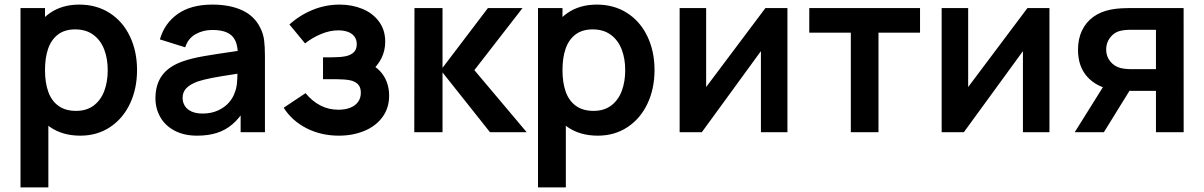

<svg xmlns="http://www.w3.org/2000/svg" viewBox="-20 -575 5238 835"><path d="M329.3 15Q252.8 15 198.7 -21.9Q144.6 -58.8 117 -123.3Q89.5 -187.8 89.5 -270.2Q89.5 -352.3 116.7 -416.8Q143.8 -481.2 197 -518.1Q250.1 -555 324.8 -555Q399.9 -555 457 -518.4Q514.1 -481.8 545 -416.8Q576 -351.9 576 -270.2Q576 -189.4 545.4 -124.4Q514.8 -59.4 458.7 -22.2Q402.6 15 329.3 15ZM69.2 240V-540H175.7V-160.8H190.3V240ZM311 -92.8Q356.6 -92.8 387.5 -116Q418.3 -139.2 433.4 -179.2Q448.5 -219.2 448.5 -270.2Q448.5 -320.7 432.9 -360.6Q417.3 -400.6 385.6 -423.9Q353.9 -447.2 306.8 -447.2Q262 -447.2 232.7 -425.2Q203.4 -403.2 189.5 -363.7Q175.7 -324.2 175.7 -270.2Q175.7 -215.9 189.8 -176.3Q203.8 -136.7 234 -114.8Q264.1 -92.8 311 -92.8Z M837.2 15Q780.4 15 739.4 -6.7Q698.4 -28.4 677.2 -65.6Q656 -102.8 656 -148Q656 -208.2 685.8 -248.1Q715.5 -288.1 778.8 -309.5Q815.7 -321.9 865.8 -330.7Q915.9 -339.4 1008.2 -352.7Q1020.6 -354.6 1033.2 -356.2Q1045.8 -357.9 1057.7 -359.8L1014.3 -335.7Q1014.6 -373.6 1003.6 -397.6Q992.7 -421.6 968.2 -433.1Q943.7 -444.7 903.3 -444.7Q863.2 -444.7 830.5 -426.3Q797.8 -407.9 785.5 -369.2L675.3 -403.7Q695.8 -474.4 753.4 -514.7Q811 -555 903.7 -555Q978.9 -555 1032.5 -530.6Q1086.1 -506.2 1111.7 -454.5Q1124.8 -428.8 1128.5 -401Q1132.2 -373.2 1132.2 -331.3V0H1026.5V-117.2L1044 -97.8Q1019.1 -58.6 989.7 -33.7Q960.3 -8.8 922.9 3.1Q885.5 15 837.2 15ZM861 -81.2Q899.4 -81.2 928.6 -94.9Q957.8 -108.6 975.5 -129Q993.2 -149.4 1000.3 -170.7Q1007.9 -188.3 1010.3 -211.4Q1012.7 -234.4 1012.7 -261.5V-271.7L1049.7 -260.5L1006 -253.4Q938.3 -243.1 902 -236.1Q865.7 -229.1 839.5 -220.5Q807.2 -208.6 790.7 -191.8Q774.2 -174.9 774.2 -149.5Q774.2 -129.3 784.2 -113.9Q794.2 -98.5 813.6 -89.8Q833.1 -81.2 861 -81.2Z M1453.8 15Q1376.7 15 1313.2 -17.2Q1249.8 -49.5 1213.7 -106.5L1308.7 -169.8Q1338.2 -134.4 1373.8 -116.1Q1409.3 -97.8 1452 -97.8Q1481.8 -97.8 1503.8 -106.8Q1525.8 -115.7 1537.6 -132.4Q1549.3 -149.1 1549.3 -171.7Q1549.3 -196.8 1535.8 -209.5Q1522.2 -222.2 1500.7 -226.2Q1479.2 -230.3 1444.2 -230.5Q1439.6 -230.6 1434.5 -230.6Q1429.5 -230.7 1424.8 -230.7H1384.8V-325.8H1424.7Q1459.6 -325.8 1482.2 -330.3Q1504.8 -334.8 1518.1 -347.2Q1531.5 -359.6 1531.5 -382.8Q1531.5 -403.4 1520.7 -417Q1509.9 -430.5 1491.9 -436.8Q1473.9 -443 1451.5 -443Q1414.8 -443 1376.9 -427.3Q1339 -411.7 1306.7 -386.3L1238.7 -468.5Q1284.5 -509.7 1340.4 -532.3Q1396.3 -555 1457.3 -555Q1510.6 -555 1555.8 -536.5Q1601.1 -517.9 1628.2 -481.3Q1655.3 -444.8 1655.3 -393.8Q1655.3 -355.1 1638.8 -321.7Q1622.3 -288.3 1587.7 -258.8L1585.8 -298Q1613.1 -286.7 1632.5 -266Q1652 -245.3 1662.2 -218Q1672.3 -190.7 1672.3 -159.3Q1672.3 -104.8 1643 -65.3Q1613.8 -25.9 1564 -5.5Q1514.2 15 1453.8 15Z M1781.7 0 1782.5 -540H1904.5V-280L2102 -540H2252.5L2043 -270L2270.5 0H2111L1904.5 -260V0Z M2579.8 15Q2503.2 15 2449.2 -21.9Q2395.1 -58.8 2367.5 -123.3Q2340 -187.8 2340 -270.2Q2340 -352.3 2367.2 -416.8Q2394.3 -481.2 2447.5 -518.1Q2500.6 -555 2575.3 -555Q2650.4 -555 2707.5 -518.4Q2764.6 -481.8 2795.5 -416.8Q2826.5 -351.9 2826.5 -270.2Q2826.5 -189.4 2795.9 -124.4Q2765.3 -59.4 2709.2 -22.2Q2653.1 15 2579.8 15ZM2319.7 240V-540H2426.2V-160.8H2440.8V240ZM2561.5 -92.8Q2607.1 -92.8 2638 -116Q2668.8 -139.2 2683.9 -179.2Q2699 -219.2 2699 -270.2Q2699 -320.7 2683.4 -360.6Q2667.8 -400.6 2636.1 -423.9Q2604.4 -447.2 2557.3 -447.2Q2512.5 -447.2 2483.2 -425.2Q2453.9 -403.2 2440 -363.7Q2426.2 -324.2 2426.2 -270.2Q2426.2 -215.9 2440.2 -176.3Q2454.3 -136.7 2484.5 -114.8Q2514.6 -92.8 2561.5 -92.8Z M3404.5 -540V0H3289.2V-352.7L3032.2 0H2935.7V-540H3051V-196.5L3308.8 -540Z M3680.2 0V-433H3499.5V-540H3981.2V-433H3800.5V0Z M4544 -540V0H4428.7V-352.7L4171.7 0H4075.2V-540H4190.5V-196.5L4448.3 -540Z M5007.2 0V-179.8H4910.3Q4848.5 -179.8 4812.5 -186.2Q4747.1 -197.7 4707.6 -242.1Q4668.2 -286.5 4668.2 -358.7Q4668.2 -405.9 4685.6 -442.3Q4703.1 -478.7 4734.6 -501.5Q4766.1 -524.2 4808.5 -532.8Q4831.4 -537.5 4855.6 -538.8Q4879.8 -540 4908.7 -540H5127.5L5127.7 0ZM4654 0 4783.2 -206.7H4908.5L4780.7 0ZM4898.2 -274.3H5007.2V-445.5H4898.2Q4869 -445.5 4848.2 -439.8Q4824.4 -433.2 4807.5 -411.1Q4790.7 -389.1 4790.7 -359.7Q4790.7 -329.7 4808.2 -308.2Q4825.7 -286.8 4851.3 -279.7Q4862.4 -276.8 4874.4 -275.6Q4886.3 -274.3 4898.2 -274.3Z"/></svg>

Font: Manrope
Style: Regular
Weight: 400
Designer: Mikhail Sharanda
Foundry: Mikhail Sharanda
Version: Version 4.503